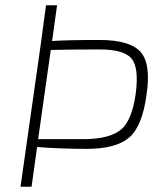

<svg xmlns="http://www.w3.org/2000/svg" viewBox="-20 -710 624 730"><path d="M197 -690 178 -554Q230 -558 359 -558Q473 -558 514 -513Q555 -468 537 -349Q521 -230 471 -187Q421 -144 309 -144Q212 -144 121 -151L100 0H58L136 -549V-550L155 -690ZM125 -181H306Q400 -183 441 -218Q482 -253 496 -354Q509 -453 480 -487.5Q451 -522 359 -522Q249 -522 173 -520Z"/></svg>

Font: Exo 2.0 Extra Light
Style: Italic
Weight: 250
Italic angle: -8°
Designer: Natanael Gama
Version: Version 1.001;PS 001.001;hotconv 1.0.70;makeotf.lib2.5.58329